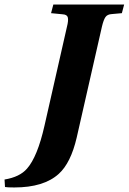

<svg xmlns="http://www.w3.org/2000/svg" viewBox="-35 -712 567 846"><path d="M-15 79Q52 68 84 31Q130 -21 161 -158L260 -594Q267 -621 264 -634.5Q261 -648 241 -649L190 -654L200 -692H512L502 -654L458 -650Q438 -649 429.5 -636.5Q421 -624 414 -594L303 -106Q277 6 224 54Q158 114 28 114Q-4 114 -13 112Z"/></svg>

Font: Heuristica
Style: Bold Italic
Weight: 700
Italic angle: -13°
Version: Version 1.0.2